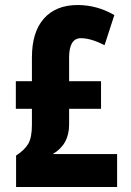

<svg xmlns="http://www.w3.org/2000/svg" viewBox="-20 -744 521 764"><path d="M289 -724Q366 -724 435 -684L396 -564Q342 -592 302 -592Q255 -592 255 -515V-421H382V-311H255V-248Q255 -169 190 -131H446V0H44V-125Q78 -147 92.5 -172Q107 -197 107 -247V-311H43V-421H107V-515Q107 -617 155 -670.5Q203 -724 289 -724Z"/></svg>

Font: Noto Sans Lao ExtraCondensed ExtraBold
Style: Regular
Weight: 800
Width: 2
Designer: Monotype Design Team
Foundry: Monotype Imaging Inc.
Version: Version 2.003; ttfautohint (v1.8.4.7-5d5b)